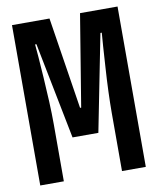

<svg xmlns="http://www.w3.org/2000/svg" viewBox="-81 -778 692 842"><g transform="rotate(-10 265.0 -357.0)"><path d="M30 0V-714H197L261 -305H266L333 -714H500V0H394V-259Q394 -302 396 -355Q398 -408 401.5 -460Q405 -512 407.5 -553Q410 -594 412 -613H406L321 -183H206L121 -613H115Q117 -596 120 -555.5Q123 -515 126.5 -462.5Q130 -410 132.5 -355Q135 -300 135 -254V0Z"/></g></svg>

Font: Noto Sans Mono Condensed SemiBold
Style: Regular
Weight: 600
Width: 3
Designer: Monotype Design Team
Foundry: Monotype Imaging Inc.
Version: Version 2.014